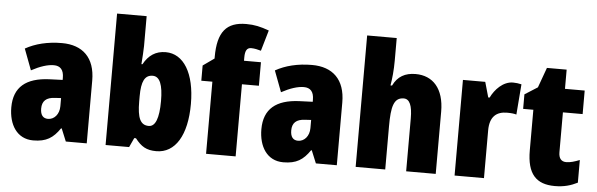

<svg xmlns="http://www.w3.org/2000/svg" viewBox="-49 -931 3437 1106"><g transform="rotate(5 1669.5 -377.5)"><path d="M287 -563C204 -563 133 -545 76 -513L122 -391C172 -418 216 -432 251 -432C289 -432 309 -410 309 -364V-352L231 -349C99 -343 28 -287 28 -169C28 -70 75 10 170 10C246 10 285 -16 324 -73H328L358 0H479V-363C479 -496 406 -563 287 -563ZM275 -245 309 -247V-200C309 -153 280 -121 244 -121C216 -121 200 -139 200 -177C200 -220 223 -243 275 -245Z M759 -588V-760H588V0H724L749 -54H759C794 -9 824 10 882 10C991 10 1057 -97 1057 -278C1057 -457 990 -563 887 -563C829 -563 788 -535 759 -482H753C756 -526 759 -562 759 -588ZM824 -421C865 -421 884 -374 884 -280C884 -180 864 -131 826 -131C777 -131 759 -172 759 -267V-297C759 -383 778 -421 824 -421Z M1438 -417V-553H1340V-572C1340 -612 1351 -629 1375 -629C1395 -629 1414 -624 1432 -619L1467 -739C1417 -757 1383 -765 1335 -765C1221 -765 1170 -706 1170 -560V-551L1105 -505V-417H1169V0H1340V-417Z M1733 -563C1650 -563 1579 -545 1522 -513L1568 -391C1618 -418 1662 -432 1697 -432C1735 -432 1755 -410 1755 -364V-352L1677 -349C1545 -343 1474 -287 1474 -169C1474 -70 1521 10 1616 10C1692 10 1731 -16 1770 -73H1774L1804 0H1925V-363C1925 -496 1852 -563 1733 -563ZM1721 -245 1755 -247V-200C1755 -153 1726 -121 1690 -121C1662 -121 1646 -139 1646 -177C1646 -220 1669 -243 1721 -245Z M2205 -630V-760H2034V0H2205V-250C2205 -363 2218 -417 2276 -417C2310 -417 2326 -380 2326 -306V0H2497V-360C2497 -493 2432 -563 2332 -563C2271 -563 2228 -539 2202 -485H2193C2200 -525 2205 -574 2205 -630Z M2895 -563C2838 -563 2791 -513 2768 -465H2760L2735 -553H2606V0H2776V-276C2776 -357 2816 -387 2876 -387C2901 -387 2917 -385 2930 -381L2944 -557C2927 -561 2911 -563 2895 -563Z M3240 -133C3211 -133 3196 -151 3196 -187V-417H3310V-553H3196V-664H3082L3040 -548L2966 -501V-417H3025V-182C3025 -46 3078 10 3186 10C3240 10 3279 -2 3317 -21V-152C3289 -141 3264 -133 3240 -133Z"/></g></svg>

Font: Noto Sans Sinhala Condensed Black
Style: Regular
Weight: 900
Width: 3
Designer: Jelle Bosma - Monotype Design Team
Foundry: Monotype Imaging Inc.
Version: Version 2.006